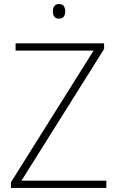

<svg xmlns="http://www.w3.org/2000/svg" viewBox="-20 -928 583 948"><path d="M505 0H34V-28L442 -678H57V-714H494V-686L86 -36H505ZM271 -908Q288 -908 295 -898Q302 -888 302 -872Q302 -856 295 -846Q288 -836 271 -836Q255 -836 248 -846Q241 -856 241 -872Q241 -888 248 -898Q255 -908 271 -908Z"/></svg>

Font: Noto Sans Disp ExtLt
Style: Regular
Weight: 200
Designer: Monotype Design Team
Foundry: Monotype Imaging Inc.
Version: Version 2.000;GOOG;noto-source:20170915:90ef993387c0